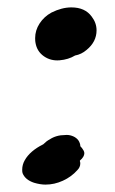

<svg xmlns="http://www.w3.org/2000/svg" viewBox="-20 -503 311 519"><path d="M76 -387Q75 -391 75 -400Q75 -421 87 -439.5Q99 -458 119 -469Q147 -483 173 -483Q210 -483 228 -458Q241 -441 241 -421Q241 -390 214 -368Q200 -356 183 -353Q165 -342 141 -340Q117 -338 98.5 -351Q80 -364 76 -387ZM41 -35Q40 -38 40 -44Q40 -58 47 -70Q61 -95 97 -113Q106 -122 114 -126Q132 -138 156 -138Q165 -139 174 -136Q183 -133 189 -127Q195 -121 197 -111V-108Q202 -103 206 -96Q208 -92 208 -89Q208 -79 196 -69V-67Q197 -65 197 -61Q197 -51 189 -43Q173 -25 150 -14.5Q127 -4 103 -4Q89 -4 72 -9Q48 -17 41 -35Z"/></svg>

Font: Sedgwick Ave
Style: Regular
Weight: 400
Designer: Kevin Burke, Pedro Vergani
Foundry: Google, Inc.
Version: Version 1.000